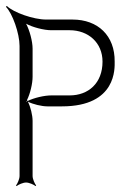

<svg xmlns="http://www.w3.org/2000/svg" viewBox="-35 -616 439 648"><path d="M53 -536C75 -524 113 -514 138 -514H200C263 -514 311 -472 311 -408C311 -335 263 -294 200 -294H138C115 -294 80 -286 58 -275C57 -276 57 -277 56 -278C67 -300 75 -334 75 -357V-452C75 -476 65 -514 53 -536ZM53 -272C54 -273 54 -274 55 -275C56 -275 56 -274 57 -274C56 -273 54 -273 53 -272ZM-15 -593C7 -571 31 -503 31 -461V-22C31 -12 24 4 19 10L21 12C27 7 43 0 53 0C63 0 79 7 85 12L87 10C82 4 75 -12 75 -22V-208C75 -227 68 -256 59 -273C76 -264 106 -257 125 -257H174C360 -257 352 -388 352 -408C353 -496 295 -550 210 -550H121C78 -550 10 -574 -12 -596Z"/></svg>

Font: Armata Saber
Style: Rg
Weight: 400
Designer: Jasper
Foundry: Cannot Into Space Fonts
Version: Version 0.970